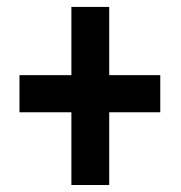

<svg xmlns="http://www.w3.org/2000/svg" viewBox="-20 -609 525 558"><path d="M445.8 -390.6V-282.7H36.6V-390.6ZM297.4 -588.9V-71.3H187.5V-588.9Z"/></svg>

Font: Roboto Condensed Medium
Style: Regular
Weight: 500
Designer: Christian Robertson
Foundry: Google
Version: Version 3.0